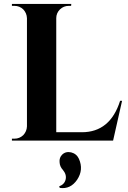

<svg xmlns="http://www.w3.org/2000/svg" viewBox="-20 -720 656 983"><path d="M559 0H41V-10H54Q80 -10 99 -28Q117 -47 118 -73V-627Q117 -653 99 -672Q80 -690 54 -690H41V-700H345L344 -690H332Q306 -690 287 -672Q268 -653 268 -627V-43H399Q544 -43 595 -204H605ZM283 234Q310 224 316 199Q322 174 302 150Q286 133 285 110Q283 87 298 72Q316 54 344 60Q372 67 384 93Q409 149 375 200Q341 250 286 242Z"/></svg>

Font: Cinzel Bold(RUS BY LYAJKA)
Style: Regular
Weight: 700
Designer: Natanael Gama
Version: Version 1.001;PS 001.001;hotconv 1.0.56;makeotf.lib2.0.21325